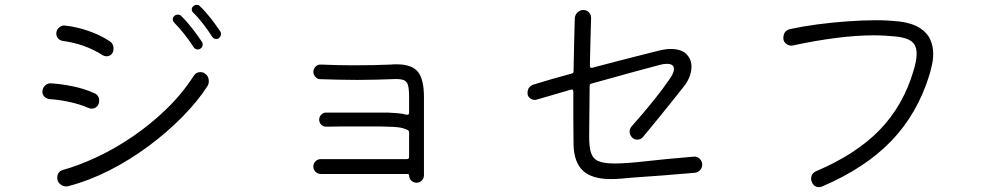

<svg xmlns="http://www.w3.org/2000/svg" viewBox="-20 -766 4040 788"><path d="M878 -609Q874 -606 868 -606Q857 -606 851 -615Q835 -640 814 -667.5Q793 -695 773 -714Q767 -720 767 -727Q767 -736 773 -740Q779 -746 787 -746Q797 -746 801 -740Q824 -718 845 -691Q866 -664 884 -637Q887 -633 887 -627Q887 -617 878 -609ZM802 -566Q798 -563 792 -563Q781 -563 775 -572Q759 -597 737.5 -624.5Q716 -652 696 -672Q689 -679 689 -687Q689 -694 695 -700Q701 -706 710 -706Q718 -706 723 -701Q746 -679 768.5 -650Q791 -621 809 -594Q812 -590 812 -584Q812 -572 802 -566ZM402 -539Q329 -586 238 -598Q225 -600 218 -609Q211 -618 211 -628Q211 -643 222.5 -653Q234 -663 247 -661Q294 -656 342 -639.5Q390 -623 430 -597Q446 -587 446 -567Q446 -557 442 -549Q434 -535 417 -535Q409 -535 402 -539ZM260 -2Q257 -1 251 -1Q237 -1 226 -11Q215 -21 215 -37Q215 -62 240 -69Q304 -87 377 -121Q450 -155 523 -204.5Q596 -254 661.5 -317Q727 -380 776 -456Q785 -470 803 -470Q814 -470 821 -464Q837 -454 837 -433Q837 -421 831 -412Q791 -350 729 -287Q667 -224 590.5 -167Q514 -110 429.5 -67Q345 -24 260 -2ZM343 -323Q309 -338 265.5 -347.5Q222 -357 185 -359Q172 -360 163 -368.5Q154 -377 154 -389Q154 -404 164 -414Q174 -424 187 -424Q228 -422 277.5 -412Q327 -402 368 -383Q387 -375 387 -353Q387 -338 378 -329Q369 -320 356 -320Q351 -320 343 -323Z M1690 -16Q1677 -16 1668 -25Q1659 -34 1659 -47Q1659 -52 1650 -52H1297Q1284 -52 1275 -61Q1266 -70 1266 -83Q1266 -95 1275 -104Q1284 -113 1297 -113H1650Q1659 -113 1659 -122V-223Q1659 -230 1652 -233Q1635 -241 1615 -243.5Q1595 -246 1570 -246Q1556 -247 1524.5 -247Q1493 -247 1455 -247Q1418 -247 1381.5 -247Q1345 -247 1319 -246Q1306 -246 1298 -254.5Q1290 -263 1290 -275Q1290 -287 1298.5 -295.5Q1307 -304 1318 -304H1571Q1592 -303 1611.5 -301.5Q1631 -300 1649 -295H1651Q1659 -295 1659 -303V-367Q1659 -402 1654 -418Q1649 -434 1633.5 -438.5Q1618 -443 1586 -441Q1557 -440 1521 -439Q1485 -438 1446 -438Q1408 -438 1369 -439Q1330 -440 1295 -441Q1283 -441 1274.5 -450.5Q1266 -460 1266 -472Q1267 -485 1276 -493.5Q1285 -502 1298 -501Q1366 -498 1432 -498Q1518 -498 1584 -501Q1591 -502 1597 -502Q1603 -502 1608 -502Q1670 -502 1695 -471.5Q1720 -441 1720 -367V-47Q1720 -34 1711 -25Q1702 -16 1690 -16Z M2531 -33Q2519 -32 2508.5 -31.5Q2498 -31 2487 -31Q2410 -31 2373 -65Q2336 -99 2334 -171Q2334 -185 2333.5 -217.5Q2333 -250 2333 -295Q2333 -340 2333 -390Q2333 -401 2323 -398L2182 -357Q2179 -356 2174 -356Q2163 -356 2154 -364Q2145 -372 2145 -384Q2145 -411 2170 -419Q2205 -430 2245 -441.5Q2285 -453 2326 -464Q2334 -465 2334 -474Q2335 -539 2336.5 -596.5Q2338 -654 2339 -691Q2340 -705 2350 -715Q2360 -725 2375 -725Q2388 -725 2397 -715.5Q2406 -706 2406 -692Q2405 -658 2403.5 -606Q2402 -554 2401 -496Q2401 -485 2411 -488Q2470 -504 2523.5 -517.5Q2577 -531 2618 -541.5Q2659 -552 2679 -557Q2694 -561 2707.5 -563Q2721 -565 2733 -565Q2776 -565 2797 -544Q2818 -523 2818 -492Q2818 -473 2810 -451.5Q2802 -430 2785 -409Q2758 -375 2726.5 -335.5Q2695 -296 2666.5 -261.5Q2638 -227 2619 -204Q2611 -193 2595 -193Q2583 -193 2575 -201Q2564 -212 2564 -226Q2564 -237 2572 -247Q2591 -268 2618.5 -300.5Q2646 -333 2675 -369.5Q2704 -406 2727 -440Q2746 -466 2746 -483Q2746 -504 2717 -504Q2704 -504 2689 -500Q2646 -489 2570 -468Q2494 -447 2408 -423Q2400 -422 2400 -413L2398 -203Q2398 -162 2406 -138Q2414 -114 2436.5 -104.5Q2459 -95 2502 -95Q2550 -95 2628.5 -104Q2707 -113 2826 -123Q2840 -125 2851 -115Q2862 -105 2862 -90Q2862 -77 2853.5 -68Q2845 -59 2833 -57Q2753 -50 2700.5 -46Q2648 -42 2609.5 -39.5Q2571 -37 2531 -33Z M3355 -1Q3349 2 3342 2Q3320 2 3312 -19Q3309 -25 3309 -32Q3309 -55 3331 -64Q3495 -134 3591 -233.5Q3687 -333 3729 -475Q3742 -517 3742 -546Q3742 -579 3722.5 -595Q3703 -611 3659 -616Q3637 -618 3614.5 -619.5Q3592 -621 3567 -621Q3427 -621 3232 -579Q3219 -577 3207 -586Q3195 -595 3195 -609Q3195 -641 3224 -647Q3275 -658 3335.5 -666Q3396 -674 3459 -678.5Q3522 -683 3577 -683Q3603 -683 3626.5 -681.5Q3650 -680 3670 -678Q3725 -671 3755.5 -651Q3786 -631 3798 -603.5Q3810 -576 3810 -546Q3810 -523 3805 -500Q3800 -477 3794 -457Q3745 -299 3638.5 -188Q3532 -77 3355 -1Z"/></svg>

Font: Kiwi Maru Light
Style: Regular
Weight: 300
Designer: Hiroki-Chan
Version: Version 1.100